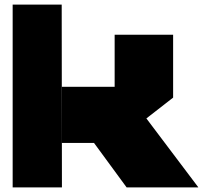

<svg xmlns="http://www.w3.org/2000/svg" viewBox="-20 -814 916 834"><path d="M530 0 354 -240 568 -363 841 -1V0ZM35 0V-794H248L249 0ZM249 -193V-437H478V-193ZM478 -193V-663H732V-390L479 -193Z"/></svg>

Font: Foldit Black
Style: Regular
Weight: 900
Version: Version 1.003